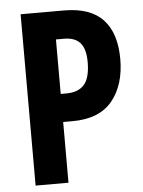

<svg xmlns="http://www.w3.org/2000/svg" viewBox="-52 -756 594 797"><g transform="rotate(-5 245.0 -357.0)"><path d="M245 -714Q354 -714 407 -657.5Q460 -601 460 -493Q460 -385 406 -319Q352 -253 239 -253H201V0H64V-714ZM235 -597H201V-370H225Q274 -370 299 -398Q324 -426 324 -492Q324 -547 302 -572Q280 -597 235 -597Z"/></g></svg>

Font: Noto Sans Armenian ExtraCondensed
Style: Bold
Weight: 700
Width: 2
Designer: Monotype Design Team
Foundry: Monotype Imaging Inc.
Version: Version 2.008; ttfautohint (v1.8.4.7-5d5b)